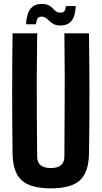

<svg xmlns="http://www.w3.org/2000/svg" viewBox="-20 -974 530 1002"><path d="M245.5 9Q139.5 9 93.2 -33Q47 -75 45.5 -172.5Q43.5 -328.5 43.5 -486.2Q43.5 -644 45.5 -800H174Q172.5 -696 172 -587.2Q171.5 -478.5 172.2 -370Q173 -261.5 174 -157Q174 -127.5 191.5 -112.2Q209 -97 245.5 -97Q281 -97 298.5 -112.2Q316 -127.5 316 -157Q316.5 -261.5 317.2 -370Q318 -478.5 317.8 -587.2Q317.5 -696 316 -800H444.5Q446.5 -644 446.8 -486.2Q447 -328.5 444.5 -172.5Q443 -75 397 -33Q351 9 245.5 9ZM323.5 -942.5H375.5Q373 -889 353 -865Q333 -841 296.5 -841Q274 -841 260.5 -848Q247 -855 237.8 -864.2Q228.5 -873.5 219.5 -880.2Q210.5 -887 196.5 -887Q182 -887 176 -877.2Q170 -867.5 167.5 -847.5H115.5Q119.5 -903.5 139.5 -928.5Q159.5 -953.5 197.5 -953.5Q220 -953.5 233.2 -946.8Q246.5 -940 255 -930.8Q263.5 -921.5 272.5 -914.8Q281.5 -908 296 -908Q311 -908 317 -917Q323 -926 323.5 -942.5Z"/></svg>

Font: Big Shoulders
Style: Bold
Weight: 700
Designer: Patric King
Foundry: XO Type Co
Version: Version 2.002